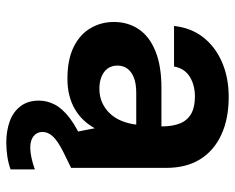

<svg xmlns="http://www.w3.org/2000/svg" viewBox="-90 -464 764 625"><g transform="rotate(90 292.5 -151.0)"><path d="M236 12Q173 12 132 -8.5Q91 -29 71 -63.5Q51 -98 51 -139Q51 -185 74.5 -220Q98 -255 146 -274.5Q194 -294 266 -294H391Q391 -331 381 -355Q371 -379 349.5 -391Q328 -403 294 -403Q256 -403 229 -386Q202 -369 196 -335H64Q70 -390 100.5 -429.5Q131 -469 181.5 -491Q232 -513 295 -513Q366 -513 418 -489Q470 -465 498 -420Q526 -375 526 -309V0H412L397 -77Q386 -57 371 -41Q356 -25 336 -13Q316 -1 291 5.5Q266 12 236 12ZM268 -92Q294 -92 314.5 -101.5Q335 -111 350 -127.5Q365 -144 373.5 -165.5Q382 -187 385 -211V-212H282Q251 -212 231.5 -204Q212 -196 202.5 -182.5Q193 -169 193 -151Q193 -132 202.5 -119Q212 -106 229 -99Q246 -92 268 -92ZM443 211Q406 211 375 200Q344 189 325.5 165Q307 141 307 105Q307 78 320 53Q333 28 364.5 4Q396 -20 451 -43L496 -63L526 0L475 25Q439 43 424 59Q409 75 409 93Q409 111 422.5 122Q436 133 460 133Q475 133 493.5 129Q512 125 531 118V197Q512 204 489.5 207.5Q467 211 443 211Z"/></g></svg>

Font: DM Sans 18pt
Style: Bold
Weight: 700
Designer: Colophon Foundry, Jonny Pinhorn
Foundry: Colophon Foundry
Version: Version 4.004;gftools[0.9.30]